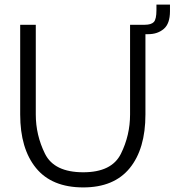

<svg xmlns="http://www.w3.org/2000/svg" viewBox="-20 -808 761 837"><path d="M721 -788V-759Q721 -705 694 -682Q667 -659 626 -659H614V-309Q614 -159 545.5 -75Q477 9 343 9Q206 9 137 -75.5Q68 -160 68 -309V-700H136V-309Q136 -219 176 -138Q216 -57 343 -57Q467 -57 507 -137.5Q547 -218 547 -309V-700H611Q639 -700 650.5 -712Q662 -724 662 -764V-788Z"/></svg>

Font: Be Vietnam Light
Style: Regular
Weight: 300
Designer: Gabriel Lam
Foundry: TypeRant
Version: Version 4.000